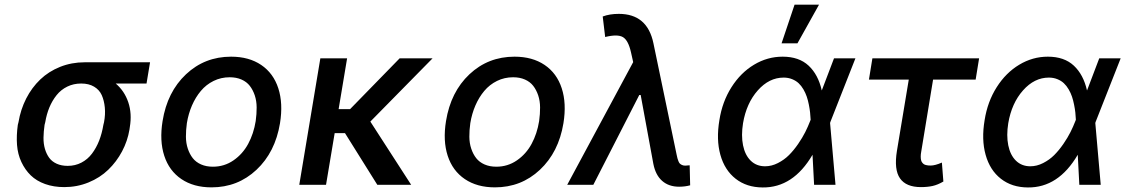

<svg xmlns="http://www.w3.org/2000/svg" viewBox="-20 -797 4860 828"><path d="M56.8 -258.5 59.7 -269.9Q68.9 -324.9 93 -372.2Q117.2 -419.4 153.6 -454.2Q190 -489 239.3 -508.7Q288.7 -528.4 345.2 -528.4H627.1L611.9 -436.8H479Q516.7 -404.8 533.2 -356Q549.7 -307.2 539.8 -248.6L538.4 -238.6Q530.2 -188.9 506.4 -144.2Q482.6 -99.4 446.9 -65Q411.2 -30.5 361.9 -10.3Q312.5 9.9 257.1 9.9Q211.6 9.9 174.5 -3.4Q137.4 -16.7 112.7 -40.7Q88.1 -64.6 72.3 -98.2Q56.5 -131.7 53.4 -172.1Q50.4 -212.4 56.8 -258.5ZM175.1 -269.9 172.2 -258.5Q168 -229.4 167.6 -203.3Q167.3 -177.2 173.8 -154.8Q180.4 -132.5 192.3 -116.3Q204.2 -100.1 224.6 -90.9Q245 -81.7 272 -81.7Q304.3 -81.7 331.1 -95.7Q358 -109.7 376.6 -134.4Q395.2 -159.1 407.5 -190.3Q419.7 -221.6 425.8 -258.5L428.6 -269.9Q435 -303.3 432 -333.6Q429 -364 418.7 -386.9Q408.4 -409.8 385.7 -423.3Q362.9 -436.8 330.3 -436.8Q297.2 -436.8 270.1 -423.5Q242.9 -410.2 224.1 -386.7Q205.3 -363.3 193 -333.8Q180.8 -304.3 175.1 -269.9Z M892 11Q815 11 762.3 -24.7Q709.5 -60.4 688.4 -125.2Q667.3 -190 681.1 -274.9Q701.3 -400.6 782.1 -476.6Q862.9 -552.6 976.6 -552.6Q1053.6 -552.6 1106.4 -516.9Q1159.1 -481.2 1180.2 -416.2Q1201.3 -351.2 1187.5 -265.6Q1166.9 -140.6 1086.1 -64.8Q1005.3 11 892 11ZM898.1 -78.1Q947.4 -78.1 987 -105.5Q1026.6 -132.8 1050.2 -176.5Q1073.9 -220.2 1082.7 -274.9Q1087 -305.8 1086.8 -333.8Q1086.6 -361.9 1078.7 -385.7Q1070.7 -409.4 1057.2 -426.8Q1043.7 -444.2 1021.5 -454Q999.3 -463.8 970.5 -463.8Q933.2 -463.8 901.1 -448Q869 -432.2 846.1 -404.8Q823.2 -377.5 807.9 -342.2Q792.6 -306.8 785.9 -266Q781.6 -235.1 781.8 -207.2Q782 -179.3 790 -155.7Q797.9 -132.1 811.4 -114.9Q824.9 -97.7 847.1 -87.9Q869.3 -78.1 898.1 -78.1Z M1476.9 -545.5 1440.3 -326.3H1489.7L1703.5 -545.5H1845.5L1577.1 -272.7L1753.2 0H1607.2L1467.7 -223H1423.3L1386 0H1270.6L1361.5 -545.5Z M2114.3 11Q2037.3 11 1984.6 -24.7Q1931.8 -60.4 1910.7 -125.2Q1889.6 -190 1903.4 -274.9Q1923.7 -400.6 2004.4 -476.6Q2085.2 -552.6 2198.9 -552.6Q2275.9 -552.6 2328.7 -516.9Q2381.4 -481.2 2402.5 -416.2Q2423.7 -351.2 2409.8 -265.6Q2389.2 -140.6 2308.4 -64.8Q2227.6 11 2114.3 11ZM2120.4 -78.1Q2169.7 -78.1 2209.3 -105.5Q2248.9 -132.8 2272.5 -176.5Q2296.2 -220.2 2305 -274.9Q2309.3 -305.8 2309.1 -333.8Q2308.9 -361.9 2301 -385.7Q2293 -409.4 2279.5 -426.8Q2266 -444.2 2243.8 -454Q2221.6 -463.8 2192.8 -463.8Q2155.5 -463.8 2123.4 -448Q2091.3 -432.2 2068.4 -404.8Q2045.5 -377.5 2030.2 -342.2Q2014.9 -306.8 2008.2 -266Q2003.9 -235.1 2004.1 -207.2Q2004.3 -179.3 2012.3 -155.7Q2020.2 -132.1 2033.7 -114.9Q2047.2 -97.7 2069.4 -87.9Q2091.6 -78.1 2120.4 -78.1Z M2908.7 8.2Q2864.3 8.2 2835.8 -16.7Q2807.2 -41.5 2797.6 -90.2L2742.9 -387.4H2736.9L2538.7 0H2426.1L2710.6 -529.1L2701.3 -570.7Q2689.6 -623.2 2666.4 -636.9Q2643.1 -650.6 2589.8 -637.4L2579.2 -725.9Q2609 -737.2 2648.8 -737.2Q2771.7 -737.2 2797.9 -610.4L2898.1 -129.3Q2900.6 -118.6 2901.6 -114Q2902.7 -109.4 2905.7 -101.9Q2908.7 -94.5 2912.1 -91.3Q2915.5 -88.1 2921.3 -85.4Q2927.2 -82.7 2935.4 -82.7Q2937.1 -82.7 2954.2 -84.2L2956.3 2.1Q2934.3 8.2 2908.7 8.2Z M3268.8 11.4Q3199.9 11 3152.5 -26.1Q3105.1 -63.2 3086.6 -129.3Q3068.2 -195.3 3082.4 -279.1Q3094.8 -358.3 3134.4 -420.8Q3174 -483.3 3231.7 -517.9Q3289.4 -552.6 3355.1 -552.6Q3425.8 -552.6 3467.2 -513.8Q3508.5 -475.1 3523.8 -407.3H3524.1L3576.7 -545.5H3669L3561.1 -271.3L3559.7 -266.7L3583.1 0H3490.8L3484 -129.6Q3400.6 12.8 3268.8 11.4ZM3475.9 -280.5V-280.9Q3475.1 -296.9 3473.5 -311.8Q3471.9 -326.7 3468.2 -345.5Q3464.5 -364.3 3459.2 -380.1Q3453.8 -396 3444.8 -411.6Q3435.7 -427.2 3424.2 -438Q3412.6 -448.9 3396 -455.6Q3379.3 -462.4 3359.4 -462.4Q3296.9 -462.4 3247.9 -407.1Q3198.9 -351.9 3184.3 -265.6Q3175.8 -212.7 3184.3 -170.5Q3192.8 -128.2 3217.5 -104Q3242.2 -79.9 3279.5 -79.9Q3307.5 -79.9 3334.7 -93.8Q3361.9 -107.6 3382.5 -128.2Q3403.1 -148.8 3421.9 -176.1Q3440.7 -203.5 3452.6 -227.3Q3464.5 -251.1 3473.7 -274.9ZM3350.5 -610.1 3406.6 -777H3512.1L3419 -610.1Z M4202.4 -545.5 4187.5 -453.8H4003.9L3952.8 -143.1Q3950.6 -131.4 3950.6 -122.2Q3950.6 -112.9 3952.1 -106.7Q3953.5 -100.5 3956.9 -96.1Q3960.2 -91.6 3964 -89.1Q3967.7 -86.6 3973.2 -85.2Q3978.7 -83.8 3983.1 -83.5Q3987.6 -83.1 3993.6 -83.1Q4012.4 -83.1 4041.9 -95.9L4048.3 -14.2Q4024.1 0 4001.8 5Q3979.4 9.9 3951.7 9.9Q3887.4 9.9 3861.2 -27.9Q3834.9 -65.7 3848 -146.3L3899.1 -453.8H3727.3L3742.2 -545.5Z M4412.6 11.4Q4343.7 11 4296.3 -26.1Q4248.9 -63.2 4230.5 -129.3Q4212 -195.3 4226.2 -279.1Q4238.6 -358.3 4278.2 -420.8Q4317.8 -483.3 4375.5 -517.9Q4433.2 -552.6 4498.9 -552.6Q4569.6 -552.6 4611 -513.8Q4652.3 -475.1 4667.6 -407.3H4668L4720.5 -545.5H4812.9L4704.9 -271.3L4703.5 -266.7L4726.9 0H4634.6L4627.8 -129.6Q4544.4 12.8 4412.6 11.4ZM4619.7 -280.5V-280.9Q4619 -296.9 4617.4 -311.8Q4615.8 -326.7 4612 -345.5Q4608.3 -364.3 4603 -380.1Q4597.7 -396 4588.6 -411.6Q4579.5 -427.2 4568 -438Q4556.5 -448.9 4539.8 -455.6Q4523.1 -462.4 4503.2 -462.4Q4440.7 -462.4 4391.7 -407.1Q4342.7 -351.9 4328.1 -265.6Q4319.6 -212.7 4328.1 -170.5Q4336.6 -128.2 4361.3 -104Q4386 -79.9 4423.3 -79.9Q4451.3 -79.9 4478.5 -93.8Q4505.7 -107.6 4526.3 -128.2Q4546.9 -148.8 4565.7 -176.1Q4584.5 -203.5 4596.4 -227.3Q4608.3 -251.1 4617.5 -274.9Z"/></svg>

Font: Karasuma Gothic
Style: Medium Italic
Weight: 500
Italic angle: 9.39998°
Designer: Rasmus Andersson / Ryoko Nishizuka
Foundry: Genbu
Version: Version 1.00